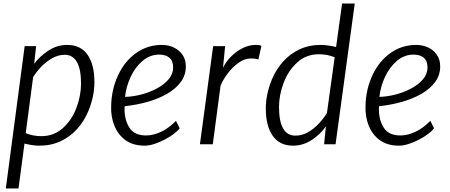

<svg xmlns="http://www.w3.org/2000/svg" viewBox="-20 -819 2554 1090"><path d="M13 251 120 -557H185L174 -457Q206.5 -500 255.2 -532Q304 -564 361 -564Q438.5 -564 477.2 -507.8Q516 -451.5 516 -353Q516 -270.5 481 -187Q457.5 -131 418 -87Q378.5 -43 324.5 -17.5Q270.5 8 203 8Q167 8 119 -4L85 251ZM215 -46Q285 -46 336 -91Q387 -136 413.5 -205.8Q440 -275.5 440 -345Q440 -427 416.2 -467.5Q392.5 -508 348 -508Q311.5 -508 277.2 -489Q243 -470 214.8 -440.8Q186.5 -411.5 168 -381L126 -63Q167.5 -46 215 -46Z M801 8Q735 8 691 -24Q648.5 -56.5 628.8 -107Q609 -157.5 611 -215Q612.5 -311.5 651 -393Q688.5 -472.5 753 -518.2Q817.5 -564 899 -564Q935.5 -564 966.5 -549.5Q997.5 -535 1016.2 -507.8Q1035 -480.5 1035 -442Q1035 -392 1006 -353Q977 -314 927.5 -285.8Q878 -257.5 816 -240.2Q754 -223 688 -216Q687.5 -214 687.2 -209.8Q687 -205.5 687 -200Q687 -137 715 -93.5Q743 -50 809 -50Q850.5 -50 895 -71Q939.5 -92 979 -133L1000 -91Q989 -75.5 966 -58.2Q943 -41 914 -26Q885 -11 855.5 -1.5Q826 8 801 8ZM690 -269Q733.5 -270 781 -282.2Q828.5 -294.5 870 -316.5Q911.5 -338.5 937.2 -368.8Q963 -399 963 -436Q963 -473 942.2 -491Q921.5 -509 883 -509Q832.5 -509 790 -474Q747.5 -438 721.5 -382Q695.5 -326 690 -269Z M1115 0 1190 -557H1258L1246 -434Q1262.5 -468.5 1291.8 -498Q1321 -527.5 1357.5 -545.8Q1394 -564 1432 -564Q1456.5 -564 1464 -558L1447 -481Q1433.5 -487 1403 -487Q1368.5 -487 1334.2 -462.5Q1300 -438 1272.8 -402Q1245.5 -366 1232 -332L1188 0Z M1644 8Q1567 8 1528 -48.5Q1489 -105 1489 -203Q1489 -284 1524 -369Q1547.5 -425 1586.8 -469Q1626 -513 1679.8 -538.5Q1733.5 -564 1801 -564Q1838.5 -564 1888 -552L1922 -799H1994L1885 0H1820L1830 -102Q1799.5 -57 1750 -24.5Q1700.5 8 1644 8ZM1657 -49Q1694 -49 1727.8 -68Q1761.5 -87 1789.2 -116.5Q1817 -146 1836 -177L1880 -494Q1838.5 -511 1790 -511Q1718.5 -511 1668 -465Q1616.5 -418.5 1590.2 -348.8Q1564 -279 1564 -212Q1564 -49 1657 -49Z M2245 8Q2179 8 2135 -24Q2092.5 -56.5 2072.8 -107Q2053 -157.5 2055 -215Q2056.5 -311.5 2095 -393Q2132.5 -472.5 2197 -518.2Q2261.5 -564 2343 -564Q2379.5 -564 2410.5 -549.5Q2441.5 -535 2460.2 -507.8Q2479 -480.5 2479 -442Q2479 -392 2450 -353Q2421 -314 2371.5 -285.8Q2322 -257.5 2260 -240.2Q2198 -223 2132 -216Q2131.5 -214 2131.2 -209.8Q2131 -205.5 2131 -200Q2131 -137 2159 -93.5Q2187 -50 2253 -50Q2294.5 -50 2339 -71Q2383.5 -92 2423 -133L2444 -91Q2433 -75.5 2410 -58.2Q2387 -41 2358 -26Q2329 -11 2299.5 -1.5Q2270 8 2245 8ZM2134 -269Q2177.5 -270 2225 -282.2Q2272.5 -294.5 2314 -316.5Q2355.5 -338.5 2381.2 -368.8Q2407 -399 2407 -436Q2407 -473 2386.2 -491Q2365.5 -509 2327 -509Q2276.5 -509 2234 -474Q2191.5 -438 2165.5 -382Q2139.5 -326 2134 -269Z"/></svg>

Font: Merriweather Sans Light
Style: Italic
Weight: 300
Italic angle: -7.5°
Designer: Eben Sorkin
Foundry: Eben Sorkin
Version: Version 2.001; ttfautohint (v1.8.3)